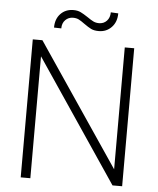

<svg xmlns="http://www.w3.org/2000/svg" viewBox="-58 -923 801 973"><g transform="rotate(5 342.0 -436.5)"><path d="M413 -773Q389 -773 374 -780.5Q359 -788 338 -803Q319 -817 307 -823Q295 -829 278 -829Q255 -829 239 -813Q223 -797 223 -770L186 -771Q186 -815 211.5 -841.5Q237 -868 277 -868Q298 -868 313.5 -860.5Q329 -853 350 -839Q370 -825 382.5 -819Q395 -813 411 -813Q435 -813 450.5 -829.5Q466 -846 466 -873L504 -871Q504 -827 478 -800Q452 -773 413 -773ZM133 -620V0H84V-702H133L552 -82V-702H600V0H551Z"/></g></svg>

Font: Freesentation 2 ExtraLight
Style: Regular
Weight: 260
Designer: glyphs from Roboto by Christian Robertson / Hangul glyphs from Noto Sans CJK(Source Han Sans) by Jang Soo-young and Kang
Foundry: PT&
Version: Version 2.001